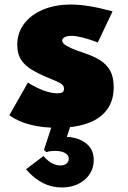

<svg xmlns="http://www.w3.org/2000/svg" viewBox="-20 -547 563 846"><path d="M232 16Q166 16 112.8 2.2Q59.5 -11.5 21 -39L103 -183Q140 -160 172.8 -148Q205.5 -136 232.5 -136Q243.5 -136 249.8 -138Q256 -140 259 -144.2Q262 -148.5 262 -155.5Q262 -168 253.2 -175.2Q244.5 -182.5 225 -190.5Q205.5 -198.5 173 -212.5Q142.5 -226 115.8 -242.5Q89 -259 72.5 -284.5Q56 -310 56 -349.5Q56 -402 86 -442Q116 -482 169.5 -504.5Q223 -527 293 -527Q328.5 -527 372.8 -520Q417 -513 476 -497L411 -360Q334.5 -389 295 -389Q275.5 -389 264.8 -383Q254 -377 254 -368.5Q254 -356.5 272.8 -345.5Q291.5 -334.5 316.5 -325.5Q341.5 -316.5 360 -310Q394 -298.5 421.2 -281.5Q448.5 -264.5 464.8 -236.5Q481 -208.5 481 -163Q481 -104.5 452.2 -64.8Q423.5 -25 368 -4.5Q312.5 16 232 16ZM251.5 279Q207.5 279 168.8 259.2Q130 239.5 94.5 199L171.5 140.5Q207 182 246.5 182Q263 182 273 173.8Q283 165.5 283 152.5Q283 136.5 266.8 127.2Q250.5 118 224 118Q211.5 118 200.2 119.5Q189 121 185 123.5L173.5 114L211 0H293L274.5 56.5Q293.5 56.5 313.5 62Q333.5 67.5 349 77.5Q371 91 382 111Q393 131 393 157.5Q393 210.5 353.2 244.8Q313.5 279 251.5 279Z"/></svg>

Font: Spartan Thin Black
Style: Regular
Weight: 900
Version: Version 1.004